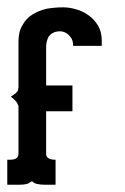

<svg xmlns="http://www.w3.org/2000/svg" viewBox="-20 -508 345 528"><path d="M0 0V-47.9V-68.8H6.8Q19.5 -68.8 24.9 -72.8Q29.8 -76.2 30.8 -84V-214.8V-215.8Q30.8 -217.3 26.9 -225.1Q23.9 -231 9.8 -242.2Q17.1 -247.1 23.9 -252L29.8 -259.8V-263.2L30.8 -266.1V-269V-393.1Q30.8 -421.9 42 -439Q51.8 -457.5 68.8 -467.8Q85.4 -478.5 107.9 -483.9Q131.3 -487.8 153.8 -487.8Q171.9 -487.8 190.9 -481.9Q208.5 -477.1 225.1 -464.8Q239.7 -454.1 250 -437Q259.8 -419.4 259.8 -397V-381.8H181.2Q181.2 -397 174.8 -404.8Q168 -414.1 162.1 -417Q154.3 -421.9 144 -421.9Q137.2 -421.9 130.9 -419.9Q124 -417.5 119.1 -413.1Q113.8 -409.2 110.8 -400.9Q107.4 -392.1 106.9 -381.8V-272.9H179.2V-202.1H106.9V-84Q106.9 -78.1 112.8 -73.2Q119.1 -68.8 130.9 -68.8H132.8V0H104Q90.8 0 83 -2Q75.2 -2.9 67.9 -9.8Q60.1 -3.9 53.2 -2Q45.9 0 33.2 0Z"/></svg>

Font: Wyoming
Style: Regular
Weight: 400
Designer: Old Hat Creative
Version: Version 2.00 2016